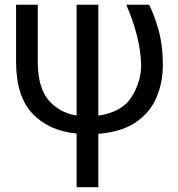

<svg xmlns="http://www.w3.org/2000/svg" viewBox="-20 -548 740 799"><path d="M657.7 -277.3Q657.7 -206.1 631.8 -143.8Q606 -81.5 546.9 -40.3Q487.8 1 389.2 8.8V231H298.8V7.8Q182.1 -3.9 114.5 -75.9Q46.9 -147.9 46.9 -291V-528.3H137.2V-285.6Q138.2 -180.7 183.6 -129.4Q229 -78.1 298.8 -67.4V-528.3H389.2V-66.9Q487.8 -81.1 527.6 -144.5Q567.4 -208 567.4 -277.3Q564.9 -391.6 505.4 -528.3H600.6Q623 -483.4 640.4 -420.9Q657.7 -358.4 657.7 -277.3Z"/></svg>

Font: Roboto21382017
Style: Regular
Weight: 400
Designer: Christian Robertson
Foundry: Google
Version: Version 2.138; 2017